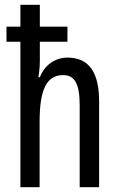

<svg xmlns="http://www.w3.org/2000/svg" viewBox="-20 -780 496 800"><path d="M146 -760H65V-669H7V-606H65V0H145V-272C145 -411 176 -467 243 -467C292 -467 312 -430 312 -341V0H393V-357C393 -477 352 -540 261 -540C211 -540 166 -510 146 -458H140C144 -482 146 -506 146 -529V-606H261V-669H146Z"/></svg>

Font: Noto Sans Sinhala UI ExtraCondensed
Style: Regular
Weight: 400
Width: 2
Designer: Jelle Bosma - Monotype Design Team
Foundry: Monotype Imaging Inc.
Version: Version 2.006